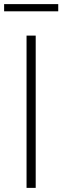

<svg xmlns="http://www.w3.org/2000/svg" viewBox="-43 -913 303 933"><path d="M86 0V-740H130.5V0ZM-23 -858V-893H240V-858Z"/></svg>

Font: Encode Sans SemiCondensed SemiCondensed ExtraLight
Style: Regular
Weight: 200
Width: 4
Designer: Multiple Designers
Foundry: Impallari Type
Version: Version 3.000; ttfautohint (v1.8.3) -l 8 -r 50 -G 200 -x 14 